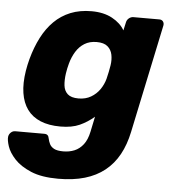

<svg xmlns="http://www.w3.org/2000/svg" viewBox="-78 -579 764 848"><g transform="rotate(5 304.0 -155.0)"><path d="M211 220Q137.1 220 90.1 200.2Q43.1 180.4 16.9 152.1Q-9.2 123.9 -18.3 96.3Q-27.4 68.6 -25 53Q-23 42.4 -14.7 34.9Q-6.4 27.5 3.9 27.5H132.9Q142.7 27.5 147.7 32.3Q152.7 37 154.4 47.9Q156.6 58.9 162.3 70.7Q168 82.5 181.9 90.1Q195.9 97.6 222.9 97.6Q249.9 97.6 272.4 88.3Q294.9 79 311.5 57.6Q328.1 36.1 335.5 0L349.5 -67.1Q320.4 -41.9 285.9 -26.2Q251.5 -10.6 200.8 -10.6Q148.9 -10.6 112 -26Q75.1 -41.4 53.5 -71.1Q31.9 -100.8 25.3 -143.8Q18.6 -186.8 27.5 -242.6Q30.1 -257.6 32.5 -269.1Q34.9 -280.5 38.9 -295.5Q53.4 -348.9 75.6 -392Q97.8 -435.1 128.8 -465.9Q159.8 -496.7 200.9 -513.4Q242.1 -530 294 -530Q347.9 -530 385.7 -509.5Q423.5 -489 441.1 -457.9L449.3 -494.5Q451.3 -505.1 460.3 -512.6Q469.4 -520 480 -520H595.4Q606 -520 611.6 -512.6Q617.2 -505.1 615.2 -494.5L514.1 -14.4Q502.2 43 478.2 86.7Q454.2 130.4 416.9 160.2Q379.6 190 328.5 205Q277.4 220 211 220ZM269.5 -141.1Q301.1 -141.1 324.7 -155Q348.4 -168.9 363.6 -190.9Q378.8 -213 385.6 -238.4Q388.4 -249 392.6 -269.1Q396.8 -289.1 398.1 -299.1Q402 -324.5 397.5 -346.6Q393 -368.6 376.7 -382.5Q360.4 -396.4 328.4 -396.4Q296.9 -396.4 274.2 -382.3Q251.5 -368.1 236.9 -344.3Q222.2 -320.4 214.2 -291.1Q211.5 -281.1 208.8 -269.1Q206.1 -257 204.7 -246.4Q200.5 -217.1 203.1 -193.2Q205.7 -169.4 221.3 -155.2Q236.9 -141.1 269.5 -141.1Z"/></g></svg>

Font: Rubik Light
Style: Italic
Weight: 300
Italic angle: -12°
Designer: Hubert and Fischer
Foundry: Hubert and Fischer
Version: Version 2.300;gftools[0.9.30]